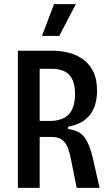

<svg xmlns="http://www.w3.org/2000/svg" viewBox="-20 -904 531 924"><path d="M66 0V-660H234Q267 -660 304 -652Q341 -644 373.5 -623Q406 -602 426.5 -564Q447 -526 447 -466Q447 -425 434.5 -390Q422 -355 392 -330Q362 -305 308 -294V-283Q364 -276 388 -241.5Q412 -207 427 -142L459 0H349L322 -135Q316 -166 307 -191Q298 -216 280 -230.5Q262 -245 227 -245H171V0ZM171 -322H218Q281 -322 311 -353.5Q341 -385 341 -453Q341 -513 314 -543Q287 -573 227 -573H171ZM265 -731H182L240 -884H345Z"/></svg>

Font: Bricolage Grotesque 12pt Condensed Medium
Style: Regular
Weight: 500
Width: 3
Designer: Mathieu Triay
Foundry: Atelier Triay
Version: Version 1.001; ttfautohint (v1.8.4.7-5d5b);gftools[0.9.33.de